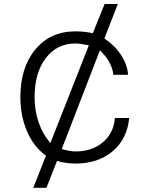

<svg xmlns="http://www.w3.org/2000/svg" viewBox="-20 -805 706 948"><path d="M80.6 -325.1Q80.6 -472 154.7 -561.1Q228.9 -650.2 352.4 -650.2Q377.1 -650.2 398.6 -647.6Q420 -645 438.2 -641.1L496.7 -785.4H561.8L495.4 -615.1Q546.2 -581.3 577.4 -533.8Q608.6 -486.3 612.5 -435.6H539.7Q537.1 -465.5 520.2 -496.7Q503.3 -528 473.3 -556.6L284.8 -68.9Q304.3 -63.7 321.2 -60.5Q338.1 -57.2 352.4 -57.2Q434.3 -57.2 487.6 -102.1Q541 -146.9 547.5 -222.4H617.7Q608.6 -119.6 536.4 -58.5Q464.2 2.6 352.4 2.6Q330.3 2.6 306.9 -0.7Q283.5 -3.9 261.4 -10.4L209.4 122.2H144.3L206.8 -36.4Q146.9 -79.3 113.8 -156Q80.6 -232.8 80.6 -325.1ZM418.7 -581.3Q397.9 -585.2 381 -587.8Q364.1 -590.4 352.4 -590.4Q261.4 -590.4 206.1 -518.2Q150.8 -446 150.8 -325.1Q150.8 -258.8 171 -200.3Q191.2 -141.7 228.9 -98.8L418.7 -581.3Z"/></svg>

Font: Lohit Assamese
Style: Regular
Weight: 400
Version: Version 2.91.5